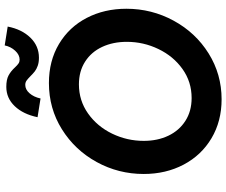

<svg xmlns="http://www.w3.org/2000/svg" viewBox="-93 -862 962 816"><g transform="rotate(-90 388.0 -454.0)"><path d="M56.6 -324.2Q56.6 -431.6 107.4 -524.2Q158.2 -616.7 246.6 -671.9Q335 -727.1 442.9 -727.1Q537.6 -727.1 609.4 -684.1Q681.2 -641.1 720 -566.2Q758.8 -491.2 758.8 -397.9Q758.8 -290 708 -196.8Q657.2 -103.5 568.8 -48.3Q480.5 6.8 374 6.8Q280.8 6.8 208.5 -36.1Q136.2 -79.1 96.4 -154.5Q56.6 -230 56.6 -324.2ZM618.2 -396Q618.2 -454.6 596.7 -500.7Q575.2 -546.9 534.2 -573.2Q493.2 -599.6 437.5 -599.6Q368.7 -599.6 313.7 -560.8Q258.8 -522 228 -458.5Q197.3 -395 197.3 -324.2Q197.3 -265.6 219.2 -219.5Q241.2 -173.3 282.5 -147Q323.7 -120.6 379.4 -120.6Q448.2 -120.6 502.7 -159.4Q557.1 -198.2 587.6 -261.7Q618.2 -325.2 618.2 -396ZM426.8 -908.2Q458 -908.2 475.8 -898.4Q493.7 -888.7 509.8 -871.1Q519.5 -860.8 526.4 -856.2Q533.2 -851.6 542.5 -851.6Q563 -851.6 580.3 -870.4Q597.7 -889.2 603 -915L683.1 -902.3Q671.4 -842.3 636 -805.9Q600.6 -769.5 550.8 -769.5Q530.8 -769.5 516.4 -774.7Q502 -779.8 492.7 -787.1Q483.4 -794.4 472.2 -805.7Q460.4 -817.4 452.9 -822.5Q445.3 -827.6 435.1 -827.6Q415.5 -827.6 399.7 -809.6Q383.8 -791.5 377.4 -762.7L297.9 -775.4Q310.5 -836.4 344.7 -872.3Q378.9 -908.2 426.8 -908.2Z"/></g></svg>

Font: Reddit Sans Chocolate
Style: Bold Italic
Weight: 700
Italic angle: -11.25°
Designer: Stephen Hutchings
Version: Version 1.013